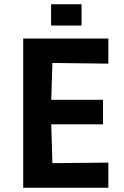

<svg xmlns="http://www.w3.org/2000/svg" viewBox="-20 -882 581 902"><path d="M89 0V-701H489V-583L165 -587L228 -647L219 -355L160 -413H464V-298H160L219 -357L228 -54L165 -115L489 -118V0ZM220 -762V-862H363V-762Z"/></svg>

Font: Ruda ExtraBold
Style: Regular
Weight: 800
Designer: Mariela Monsalve and Angelina Sanchez
Foundry: Mariela Monsalve and Angelina Sanchez
Version: Version 2.000